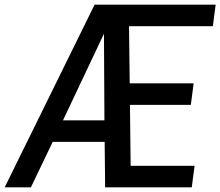

<svg xmlns="http://www.w3.org/2000/svg" viewBox="-54 -800 941 820"><path d="M765 0H395L393 -194H171L78 0H-34L350 -780H867L855 -688H497L500 -444H773L761 -352H501L504 -92H777ZM392 -286 390 -656 215 -286Z"/></svg>

Font: Tanohe Sans Medium
Style: Italic
Weight: 500
Designer: Village Type and Design LLC & Cristiano Sobral
Foundry: Cooper Hewitt Smithsonian Design Museum
Version: Version 1.00;September 29, 2021;FontCreator 13.0.0.2655 64-b